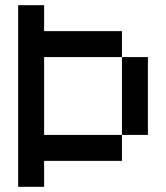

<svg xmlns="http://www.w3.org/2000/svg" viewBox="-20 -720 640 740"><path d="M450 -100H150V0H50V-700H150V-600H450V-500H550V-200H450ZM150 -200H450V-500H150Z"/></svg>

Font: Matrix Sans
Style: Regular
Weight: 400
Designer: Brad Neil
Version: Version 1.100